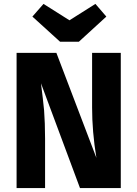

<svg xmlns="http://www.w3.org/2000/svg" viewBox="-20 -964 703 984"><path d="M336 -860 203 -944 146 -879 288 -750H384L525 -879L469 -944ZM599 -693H452V-413C452 -332 459 -246 474 -155L269 -693H65V0H211V-254C211 -309 209 -357 206 -398C202 -438 197 -484 190 -537L390 0H599Z"/></svg>

Font: Fira Sans
Style: Bold
Weight: 700
Designer: Carrois Corporate & Edenspiekermann AG
Foundry: Carrois Corporate GbR & Edenspiekermann AG
Version: Version 4.203